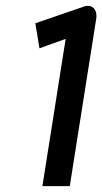

<svg xmlns="http://www.w3.org/2000/svg" viewBox="-20 -612 348 652"><path d="M100 -533 114 -448 203 -480 124 20H217L307 -550C310 -571 301 -593 277 -592C272 -592 268 -591 263 -589Z"/></svg>

Font: Charger Pro
Style: ExBdObl
Weight: 400
Designer: Jasper
Foundry: Cannot Into Space Fonts
Version: Version 1.09